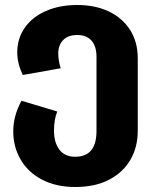

<svg xmlns="http://www.w3.org/2000/svg" viewBox="-20 -730 615 768"><path d="M531 -497V-207Q531 -142 502 -91.5Q473 -41 417 -11.5Q361 18 281 18Q205 18 149 -11Q93 -40 63 -91Q33 -142 33 -204Q33 -267 66 -327L209 -284Q196 -252 196 -207Q196 -160 217.5 -131.5Q239 -103 281 -103Q366 -103 366 -206V-502Q366 -545 346 -567.5Q326 -590 289 -590Q252 -590 232.5 -569.5Q213 -549 213 -517Q213 -487 223 -457L71 -430Q49 -477 49 -520Q49 -576 79 -619Q109 -662 163.5 -686Q218 -710 289 -710Q361 -710 415.5 -684Q470 -658 500.5 -610Q531 -562 531 -497Z"/></svg>

Font: FiraGOUPP
Style: Bold
Weight: 700
Designer: bBox Type
Foundry: bBox Type GmbH
Version: Version 1.001